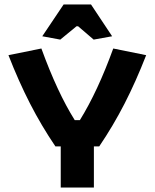

<svg xmlns="http://www.w3.org/2000/svg" viewBox="-20 -843 695 863"><path d="M170 -680 266 -823H389L484 -680L401 -665L331 -725H324L251 -665ZM253 -185H229Q166 -278 115 -377.5Q64 -477 18 -595L166 -625Q238 -427 316 -303H339Q419 -432 489 -625L637 -595Q591 -477 540 -377.5Q489 -278 426 -185H402V0H253Z"/></svg>

Font: Athiti
Style: Bold
Weight: 700
Designer: CadsonDemak Team
Foundry: CadsonDemak
Version: Version 1.033